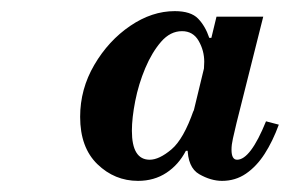

<svg xmlns="http://www.w3.org/2000/svg" viewBox="-20 -783 521 345"><path d="M228 -458Q186 -458 155 -488Q124 -518 124 -573Q124 -623 149.5 -666.5Q175 -710 214 -736.5Q253 -763 294 -763Q323 -763 336 -749.5Q349 -736 356 -715H360L346 -648Q346 -655 346.5 -660.5Q347 -666 347 -672Q347 -692 337 -709.5Q327 -727 307 -727Q286 -727 269.5 -708Q253 -689 241 -660.5Q229 -632 223 -601.5Q217 -571 217 -548Q217 -496 249 -496Q266 -496 288 -514.5Q310 -533 328 -585L319 -512H314Q301 -487 279 -472.5Q257 -458 228 -458ZM379 -458Q359 -458 338 -470Q317 -482 317 -519Q317 -527 318.5 -540Q320 -553 324 -567L369 -753H453L405 -562Q401 -545 398.5 -534Q396 -523 396 -514Q396 -496 406 -496Q430 -496 458 -565L481 -559Q470 -529 455.5 -506.5Q441 -484 422 -471Q403 -458 379 -458Z"/></svg>

Font: Libre Bodoni SemiBold
Style: Italic
Weight: 600
Italic angle: -13°
Version: Version 2.003